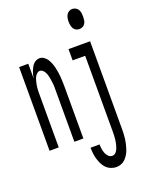

<svg xmlns="http://www.w3.org/2000/svg" viewBox="-174 -815 848 1121"><g transform="rotate(-20 250.0 -255.0)"><path d="M14 0V-520H71V-429Q73 -440 75.5 -450.5Q78 -461 82 -471.5Q86 -482 91.5 -492Q97 -502 104 -510Q111 -518 121.5 -523Q132 -528 143 -528Q158 -528 171 -518.5Q184 -509 191.5 -496.5Q199 -484 204.5 -469.5Q210 -455 213 -440.5Q216 -426 218.5 -411Q221 -396 222 -380.5Q223 -365 223.5 -350Q224 -335 224 -320V0H168V-320Q168 -330 168 -340Q168 -350 167 -359.5Q166 -369 164.5 -379Q163 -389 161.5 -398.5Q160 -408 157 -417.5Q154 -427 149.5 -435.5Q145 -444 137 -451Q129 -458 119 -458Q110 -458 102 -451Q94 -444 89.5 -435.5Q85 -427 82 -417.5Q79 -408 77 -398.5Q75 -389 73.5 -379Q72 -369 71.5 -359.5Q71 -350 71 -340Q71 -330 71 -320V0ZM421 -608Q410 -608 400.5 -613Q391 -618 385.5 -627.5Q380 -637 378 -648Q376 -659 376 -670Q376 -681 378 -692Q380 -703 385.5 -712.5Q391 -722 400.5 -727.5Q410 -733 421 -733Q432 -733 442 -727.5Q452 -722 457.5 -712.5Q463 -703 464.5 -692Q466 -681 466 -670Q466 -659 464.5 -648Q463 -637 457.5 -627.5Q452 -618 442 -613Q432 -608 421 -608ZM349 223Q332 223 315 216Q298 209 286 196.5Q274 184 266.5 168Q259 152 254 135Q249 118 247 100.5Q245 83 245 65H301Q301 79 303 92.5Q305 106 310 119.5Q315 133 325 143Q335 153 349 153Q362 153 371 143Q380 133 384.5 121Q389 109 392 96.5Q395 84 396.5 71Q398 58 398.5 45.5Q399 33 399 20V-450H321V-520H455V20Q455 36 454.5 52Q454 68 452 83.5Q450 99 446.5 114.5Q443 130 438 145Q433 160 425 174Q417 188 406 199.5Q395 211 380 217Q365 223 349 223Z"/></g></svg>

Font: Iosevka Term Curly
Style: Regular
Weight: 400
Designer: Belleve Invis
Foundry: Belleve Invis
Version: Version 32.3.0